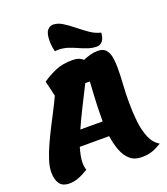

<svg xmlns="http://www.w3.org/2000/svg" viewBox="-183 -1107 1088 1254"><g transform="rotate(-20 361.5 -480.0)"><path d="M83 26Q34 26 14 -3.5Q-6 -33 -6 -82Q-6 -119 8.5 -165Q23 -211 46 -261.5Q69 -312 95 -363Q121 -414 145.5 -461Q170 -508 187 -546Q182 -571 175 -599Q168 -627 162 -652Q207 -683 256 -704Q305 -725 374 -725Q400 -725 418 -718Q436 -711 446 -700Q472 -711 497 -718Q522 -725 550 -725Q588 -725 606 -703.5Q624 -682 629.5 -648.5Q635 -615 635 -578Q635 -521 631 -463Q627 -405 627 -340Q627 -271 634 -206Q641 -141 662 -91Q683 -41 724 -17Q690 4 658.5 15Q627 26 584 26Q535 26 504 -1Q473 -28 455.5 -74Q438 -120 430 -176H226Q217 -145 212 -119.5Q207 -94 207 -74Q207 -42 215 -21Q178 2 146 14Q114 26 83 26ZM268 -281H423Q423 -337 424.5 -382Q426 -427 428.5 -468.5Q431 -510 434 -555H402Q368 -488 332 -416Q296 -344 268 -281ZM557 -753Q525 -753 495 -763Q465 -773 435.5 -786.5Q406 -800 375 -810Q344 -820 310 -820Q305 -820 298.5 -819.5Q292 -819 287 -818Q282 -836 279.5 -855Q277 -874 277 -891Q277 -945 294 -965.5Q311 -986 333 -986Q366 -986 399 -965.5Q432 -945 466.5 -917Q501 -889 537.5 -863.5Q574 -838 613 -829Q610 -787 593.5 -770Q577 -753 557 -753Z"/></g></svg>

Font: Lemon
Style: Regular
Weight: 400
Designer: Eduardo Rodriguez Tunni
Foundry: Eduardo Rodriguez Tunni
Version: Version 1.003; ttfautohint (v1.8.4.7-5d5b);gftools[0.9.24]